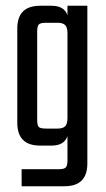

<svg xmlns="http://www.w3.org/2000/svg" viewBox="-20 -505 368 666"><path d="M214 -485H283V62Q283 141 204 141H55V82H183Q202 82 208 76Q214 70 214 51V-33Q203 0 159 0H119Q40 0 40 -79V-406Q40 -485 119 -485H159Q203 -485 214 -452ZM140 -59H180Q198 -59 206 -67Q214 -75 214 -95V-390Q214 -410 206 -418Q198 -426 180 -426H140Q120 -426 114.5 -420Q109 -414 109 -395V-90Q109 -70 114.5 -64.5Q120 -59 140 -59Z"/></svg>

Font: Teko Light
Style: Regular
Weight: 300
Designer: Manushi Parikh, Jonny Pinhorn
Foundry: Indian Type Foundry
Version: Version 1.105;PS 1.0;hotconv 1.0.78;makeotf.lib2.5.61930; tt